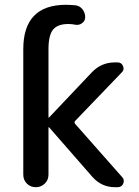

<svg xmlns="http://www.w3.org/2000/svg" viewBox="-20 -780 578 800"><path d="M77 -52V-575Q77 -760 255 -760Q270 -760 294 -758Q312 -756 323.5 -741.5Q335 -727 335 -708Q335 -693 322 -683.5Q309 -674 294 -677Q279 -680 265 -680Q220 -680 201 -656.5Q182 -633 182 -575V-291Q182 -290 183 -290L185 -291L363 -479Q402 -520 459 -520H470Q486 -520 492.5 -505Q499 -490 488 -479L293 -276Q288 -271 293 -264L489 -42Q500 -30 493.5 -15Q487 0 470 0H459Q403 0 365 -43L185 -249Q184 -250 183 -250Q182 -250 182 -249V-52Q182 -30 166.5 -15Q151 0 129 0Q107 0 92 -15Q77 -30 77 -52Z"/></svg>

Font: Rounded Mplus 1c Medium
Style: Regular
Weight: 500
Version: Version 1.059.20150529